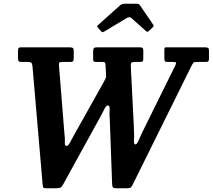

<svg xmlns="http://www.w3.org/2000/svg" viewBox="-20 -1005 1146 1035"><path d="M380 -278.5 540 -564Q546 -575.5 549.5 -583Q553 -590.5 551.5 -606.5L548.5 -659Q547.5 -667 544.2 -669Q541 -671 532 -671H499Q489 -671 485.5 -674Q482 -677 482 -687.5V-724Q482 -741.5 486.2 -745.8Q490.5 -750 507.5 -750H732.5Q743.5 -750 748 -746.8Q752.5 -743.5 752.5 -732V-691.5Q752.5 -678 748.8 -674.5Q745 -671 732.5 -671H704Q692 -671 688.2 -666.8Q684.5 -662.5 685 -649.5L702 -311.5Q704 -269 702.2 -247.8Q700.5 -226.5 710.5 -226.5Q718 -226.5 727.5 -249Q737 -271.5 748 -294L923.5 -649Q931 -663.5 929 -667.2Q927 -671 910.5 -671H883.5Q872 -671 869 -675Q866 -679 866 -691.5V-735Q866 -746 868.2 -748Q870.5 -750 881.5 -750H1083Q1095 -750 1100.8 -747.2Q1106.5 -744.5 1106.5 -731V-690.5Q1106.5 -679 1103.2 -675Q1100 -671 1088 -671H1040Q1026 -671 1022.8 -667.2Q1019.5 -663.5 1014.5 -654.5L694.5 -8Q689.5 1.5 684.2 5.8Q679 10 664 10H612Q596 10 590.8 6.8Q585.5 3.5 584.5 -11L572 -356Q569 -390 571 -413.2Q573 -436.5 561 -436.5Q552 -436.5 541.8 -415.2Q531.5 -394 515.5 -365.5L319 -8.5Q313 2.5 306 6.2Q299 10 282 10H231Q216.5 10 214 6.8Q211.5 3.5 210 -9L155 -648.5Q153 -663.5 148.2 -667.2Q143.5 -671 127 -671H99.5Q84.5 -671 80.8 -675Q77 -679 77 -694V-729.5Q77 -742 80.2 -746Q83.5 -750 95.5 -750H354Q367 -750 372.2 -746.8Q377.5 -743.5 377.5 -729.5V-696.5Q377.5 -681.5 374.5 -676.2Q371.5 -671 357.5 -671H315.5Q301.5 -671 299 -666.8Q296.5 -662.5 298 -651L327 -288Q331 -258.5 329.5 -238.5Q328 -218.5 339 -218.5Q347.5 -218.5 356.5 -235.2Q365.5 -252 380 -278.5ZM524 -837.5 507.5 -856.5Q503 -862 503.8 -864Q504.5 -866 511 -872L627.5 -976.5Q637 -985 656 -985H713.5Q723 -985 727.2 -983Q731.5 -981 734.5 -976.5L806.5 -871Q811 -864.5 803.5 -858L783 -838.5Q776 -833 774 -833.2Q772 -833.5 766.5 -838L688.5 -907.5Q678 -917 663.5 -908L541 -834.5Q534.5 -830.5 531 -831.8Q527.5 -833 524 -837.5Z"/></svg>

Font: Besley* Narrow Semi
Style: Italic
Weight: 600
Width: 4
Italic angle: -13°
Designer: Owen Earl
Foundry: indestructible type*
Version: Version 3.000; ttfautohint (v1.8.3)